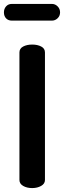

<svg xmlns="http://www.w3.org/2000/svg" viewBox="-39 -958 326 978"><path d="M125 -731Q152 -731 171 -721Q190 -711 190 -691V-41Q190 -22 170.5 -11Q151 0 125 0Q98 0 79 -11Q60 -22 60 -41V-691Q60 -711 79 -721Q98 -731 125 -731ZM21 -938H226Q242 -938 254.5 -925.5Q267 -913 267 -895Q267 -877 254.5 -865Q242 -853 226 -853H21Q3 -853 -8 -864.5Q-19 -876 -19 -895Q-19 -913 -8 -925.5Q3 -938 21 -938Z"/></svg>

Font: Dosis
Style: Regular
Weight: 400
Designer: Edgar Tolentino, Pablo Impallari, Igino Marini
Foundry: Edgar Tolentino, Pablo Impallari, Igino Marini
Version: Version 1.007;Glyphs 3.1.1 (3134)